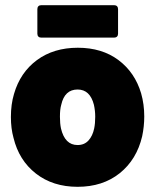

<svg xmlns="http://www.w3.org/2000/svg" viewBox="-20 -712 598 740"><path d="M32 -181Q22 -217 22 -261Q22 -310 34 -350Q58 -433 122.5 -480.5Q187 -528 280 -528Q373 -528 436.5 -480.5Q500 -433 524 -352Q536 -310 536 -263Q536 -225 528 -187Q507 -97 441.5 -44.5Q376 8 279 8Q184 8 118.5 -43Q53 -94 32 -181ZM343 -217Q347 -236 347 -262Q347 -285 342 -308Q327 -367 279 -367Q229 -367 216 -308Q211 -291 211 -262Q211 -236 215 -217Q230 -153 279 -153Q305 -153 321 -170.5Q337 -188 343 -217ZM139 -692H420Q427 -692 431 -688Q435 -684 435 -677V-582Q435 -575 431 -571Q427 -567 420 -567H139Q132 -567 128 -571Q124 -575 124 -582V-677Q124 -684 128 -688Q132 -692 139 -692Z"/></svg>

Font: Barlow Black
Style: Regular
Weight: 900
Designer: Jeremy Tribby
Foundry: Tribby Type
Version: Version 1.422